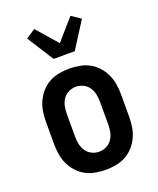

<svg xmlns="http://www.w3.org/2000/svg" viewBox="-144 -861 788 956"><g transform="rotate(-20 250.0 -382.5)"><path d="M250 8Q223 8 195.5 3Q168 -2 144 -15Q120 -28 101.5 -48.5Q83 -69 71.5 -93.5Q60 -118 55.5 -145.5Q51 -173 51 -200V-320Q51 -347 55.5 -374.5Q60 -402 71.5 -426.5Q83 -451 101.5 -471.5Q120 -492 144 -505Q168 -518 195.5 -523Q223 -528 250 -528Q277 -528 304.5 -523Q332 -518 356 -505Q380 -492 398.5 -471.5Q417 -451 428.5 -426.5Q440 -402 444.5 -374.5Q449 -347 449 -320V-200Q449 -173 444.5 -145.5Q440 -118 428.5 -93.5Q417 -69 398.5 -48.5Q380 -28 356 -15Q332 -2 304.5 3Q277 8 250 8ZM250 -88Q270 -88 288.5 -97Q307 -106 318.5 -123Q330 -140 334 -160Q338 -180 338 -200V-320Q338 -340 334 -360Q330 -380 318.5 -397Q307 -414 288.5 -423Q270 -432 250 -432Q230 -432 211.5 -423Q193 -414 181.5 -397Q170 -380 166 -360Q162 -340 162 -320V-200Q162 -180 166 -160Q170 -140 181.5 -123Q193 -106 211.5 -97Q230 -88 250 -88ZM194 -600 105 -740 154 -773 250 -663 346 -773 395 -740 306 -600Z"/></g></svg>

Font: Iosevka Curly
Style: Bold
Weight: 700
Monospace: yes
Designer: Belleve Invis
Foundry: Belleve Invis
Version: Version 22.1.2; ttfautohint (v1.8.4)